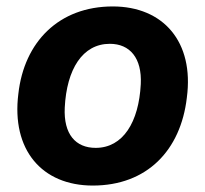

<svg xmlns="http://www.w3.org/2000/svg" viewBox="-20 -566 637 596"><path d="M268 10C436 10 541 -99 560 -263C583 -436 487 -546 330 -546C163 -546 55 -436 37 -275C15 -101 110 10 268 10ZM277 -107C215 -107 177 -149 181 -232C187 -351 236 -430 321 -430C383 -430 421 -386 417 -305C411 -187 362 -107 277 -107Z"/></svg>

Font: Mona Sans
Style: Bold Italic
Weight: 700
Italic angle: -11.7°
Designer: Deni Anggara
Foundry: GitHub
Version: Version 2.000;Glyphs 3.2.3 (3260)